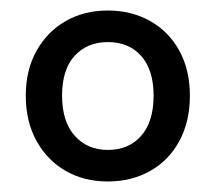

<svg xmlns="http://www.w3.org/2000/svg" viewBox="-20 -734 410 365"><path d="M185 -389Q140 -389 105 -409Q70 -429 49.5 -466Q29 -503 29 -552Q29 -601 49.5 -637.5Q70 -674 105 -694Q140 -714 185 -714Q230 -714 265.5 -694Q301 -674 321 -637.5Q341 -601 341 -552Q341 -503 321 -466Q301 -429 265.5 -409Q230 -389 185 -389ZM185 -449Q225 -449 248.5 -476Q272 -503 272 -552Q272 -601 248.5 -627.5Q225 -654 185 -654Q146 -654 122 -628Q98 -602 98 -552Q98 -503 122 -476Q146 -449 185 -449Z"/></svg>

Font: Nunito Sans 12pt ExtraLight 8pt Medium
Style: Regular
Weight: 500
Version: Version 3.101;gftools[0.9.27]